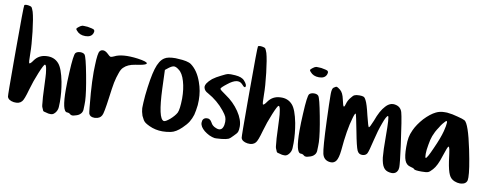

<svg xmlns="http://www.w3.org/2000/svg" viewBox="-53 -917 2752 1077"><g transform="rotate(10 1322.5 -379.0)"><path d="M13.7 -665Q16.6 -668.9 27.3 -668.9Q31.2 -668.9 37.1 -668Q50.8 -666 55.7 -661.1Q59.6 -656.2 66.4 -636.7Q76.2 -602.5 85 -527.3Q93.8 -451.2 93.8 -404.3Q93.8 -348.6 98.6 -348.6Q105.5 -348.6 119.1 -369.1Q143.6 -403.3 186.5 -405.3Q230.5 -408.2 256.8 -377.9Q279.3 -352.5 293.9 -278.3Q304.7 -219.7 304.7 -165Q304.7 -150.4 303.7 -135.7Q302.7 -116.2 289.1 -100.6Q281.2 -91.8 273.4 -89.8Q269.5 -88.9 264.6 -88.9Q259.8 -88.9 252 -89.8Q242.2 -91.8 236.3 -93.8Q231.4 -94.7 224.6 -96.7Q219.7 -99.6 217.8 -107.4Q214.8 -114.3 211.9 -121.1Q210 -127.9 209 -144.5Q207 -161.1 206.1 -175.8Q206.1 -191.4 204.1 -219.7Q203.1 -259.8 201.2 -286.1Q200.2 -311.5 197.3 -327.1Q195.3 -342.8 192.4 -349.6Q190.4 -356.4 185.5 -356.4Q179.7 -356.4 158.2 -304.7Q136.7 -252.9 123 -204.1Q106.4 -143.6 95.7 -132.8Q81.1 -115.2 49.8 -119.1Q18.6 -124 12.7 -143.6Q10.7 -153.3 10.7 -338.9Q10.7 -346.7 10.7 -354.5Q10.7 -379.9 10.7 -407.2Q10.7 -659.2 13.7 -665Z M336.9 -598.6Q346.7 -606.4 355.5 -608.4Q359.4 -608.4 365.2 -608.4Q373 -608.4 384.8 -607.4Q415 -602.5 421.9 -597.7Q424.8 -594.7 425.8 -589.8Q425.8 -584 422.9 -576.2Q413.1 -553.7 380.9 -553.7Q379.9 -553.7 379.9 -553.7Q347.7 -553.7 330.1 -575.2Q324.2 -581.1 324.2 -585Q324.2 -585 324.2 -585.9Q325.2 -589.8 336.9 -598.6ZM342.8 -450.2Q350.6 -459 368.2 -460Q369.1 -460 370.1 -460Q386.7 -460 394.5 -451.2Q404.3 -439.5 422.9 -340.8Q441.4 -243.2 443.4 -195.3Q443.4 -182.6 443.4 -172.9Q443.4 -152.3 442.4 -143.6Q440.4 -129.9 432.6 -122.1Q422.9 -110.4 401.4 -105.5Q392.6 -102.5 386.7 -102.5Q377.9 -102.5 373 -107.4Q366.2 -114.3 354.5 -114.3Q325.2 -114.3 325.2 -242.2Q325.2 -283.2 328.1 -336.9Q333 -439.5 342.8 -450.2Z M474.6 -483.4Q481.4 -492.2 492.2 -492.2Q494.1 -492.2 497.1 -492.2Q509.8 -490.2 524.4 -475.6Q535.2 -464.8 540 -463.9Q544.9 -462.9 559.6 -469.7Q602.5 -492.2 692.4 -480.5Q747.1 -472.7 747.1 -462.9Q747.1 -460.9 745.1 -459Q736.3 -451.2 686.5 -444.3Q662.1 -440.4 647.5 -433.6Q631.8 -426.8 620.1 -415Q608.4 -404.3 600.6 -379.9Q591.8 -356.4 585 -324.2Q579.1 -293 572.3 -239.3Q559.6 -143.6 551.8 -132.8Q542 -113.3 513.7 -111.3Q511.7 -111.3 509.8 -111.3Q485.4 -111.3 478.5 -128.9Q475.6 -137.7 466.8 -244.1Q461.9 -309.6 461.9 -364.3Q461.9 -383.8 462.9 -402.3Q464.8 -471.7 474.6 -483.4Z M838.9 -506.8Q857.4 -519.5 901.4 -519.5Q908.2 -519.5 915 -518.6Q970.7 -516.6 991.2 -502Q1031.2 -472.7 1052.7 -411.1Q1070.3 -363.3 1070.3 -310.5Q1070.3 -296.9 1069.3 -282.2Q1065.4 -248 1059.6 -225.6Q1052.7 -203.1 1041 -183.6Q1029.3 -165 1006.8 -143.6Q975.6 -113.3 946.3 -107.4Q921.9 -102.5 899.4 -102.5Q858.4 -102.5 823.2 -119.1Q806.6 -127 798.8 -132.8Q791 -138.7 786.1 -146.5Q781.2 -154.3 774.4 -168.9Q766.6 -192.4 765.6 -210Q765.6 -210.9 765.6 -212.9Q765.6 -214.8 765.6 -216.8Q765.6 -237.3 769.5 -284.2Q780.3 -386.7 795.9 -438.5Q811.5 -490.2 838.9 -506.8ZM928.7 -460Q913.1 -472.7 901.4 -472.7Q901.4 -472.7 900.4 -472.7Q888.7 -471.7 872.1 -459Q866.2 -454.1 853.5 -444.3Q854.5 -417 857.4 -336.9Q864.3 -168 896.5 -161.1Q897.5 -161.1 898.4 -161.1Q898.4 -161.1 899.4 -161.1Q908.2 -161.1 930.7 -179.7Q955.1 -201.2 965.8 -220.7Q975.6 -240.2 976.6 -302.7Q976.6 -357.4 963.9 -400.4Q951.2 -444.3 928.7 -460Z M1168.9 -466.8Q1196.3 -481.4 1208 -483.4Q1213.9 -484.4 1222.7 -484.4Q1232.4 -484.4 1247.1 -483.4Q1286.1 -480.5 1300.8 -462.9Q1320.3 -441.4 1315.4 -429.7Q1314.5 -426.8 1311.5 -426.8Q1304.7 -426.8 1293 -441.4Q1265.6 -469.7 1211.9 -426.8Q1178.7 -401.4 1178.7 -394.5Q1178.7 -388.7 1213.9 -365.2Q1260.7 -334 1292 -288.1Q1322.3 -243.2 1322.3 -204.1Q1322.3 -183.6 1318.4 -173.8Q1314.5 -164.1 1297.9 -148.4Q1282.2 -130.9 1271.5 -126Q1259.8 -121.1 1233.4 -118.2Q1216.8 -116.2 1205.1 -116.2Q1199.2 -116.2 1194.3 -116.2Q1180.7 -118.2 1163.1 -126Q1147.5 -133.8 1133.8 -144.5Q1121.1 -155.3 1114.3 -166Q1107.4 -177.7 1107.4 -188.5Q1107.4 -213.9 1128.9 -217.8Q1150.4 -221.7 1162.1 -199.2Q1170.9 -180.7 1192.4 -172.9Q1206.1 -167 1215.8 -169.9Q1226.6 -172.9 1231.4 -184.6Q1237.3 -197.3 1237.3 -215.8Q1237.3 -232.4 1232.4 -244.1Q1227.5 -255.9 1210.9 -276.4Q1171.9 -325.2 1114.3 -357.4Q1093.8 -367.2 1089.8 -384.8Q1088.9 -387.7 1088.9 -390.6Q1088.9 -399.4 1095.7 -410.2Q1104.5 -423.8 1123 -439.5Q1142.6 -454.1 1168.9 -466.8Z M1344.7 -665Q1347.7 -668.9 1358.4 -668.9Q1362.3 -668.9 1368.2 -668Q1381.8 -666 1386.7 -661.1Q1390.6 -656.2 1397.5 -636.7Q1407.2 -602.5 1416 -527.3Q1424.8 -451.2 1424.8 -404.3Q1424.8 -348.6 1429.7 -348.6Q1436.5 -348.6 1450.2 -369.1Q1474.6 -403.3 1517.6 -405.3Q1561.5 -408.2 1587.9 -377.9Q1610.4 -352.5 1625 -278.3Q1635.7 -219.7 1635.7 -165Q1635.7 -150.4 1634.8 -135.7Q1633.8 -116.2 1620.1 -100.6Q1612.3 -91.8 1604.5 -89.8Q1600.6 -88.9 1595.7 -88.9Q1590.8 -88.9 1583 -89.8Q1573.2 -91.8 1567.4 -93.8Q1562.5 -94.7 1555.7 -96.7Q1550.8 -99.6 1548.8 -107.4Q1545.9 -114.3 1543 -121.1Q1541 -127.9 1540 -144.5Q1538.1 -161.1 1537.1 -175.8Q1537.1 -191.4 1535.2 -219.7Q1534.2 -259.8 1532.2 -286.1Q1531.2 -311.5 1528.3 -327.1Q1526.4 -342.8 1523.4 -349.6Q1521.5 -356.4 1516.6 -356.4Q1510.7 -356.4 1489.3 -304.7Q1467.8 -252.9 1454.1 -204.1Q1437.5 -143.6 1426.8 -132.8Q1412.1 -115.2 1380.9 -119.1Q1349.6 -124 1343.8 -143.6Q1341.8 -153.3 1341.8 -338.9Q1341.8 -346.7 1341.8 -354.5Q1341.8 -379.9 1341.8 -407.2Q1341.8 -659.2 1344.7 -665Z M1668 -598.6Q1677.7 -606.4 1686.5 -608.4Q1690.4 -608.4 1696.3 -608.4Q1704.1 -608.4 1715.8 -607.4Q1746.1 -602.5 1752.9 -597.7Q1755.9 -594.7 1756.8 -589.8Q1756.8 -584 1753.9 -576.2Q1744.1 -553.7 1711.9 -553.7Q1710.9 -553.7 1710.9 -553.7Q1678.7 -553.7 1661.1 -575.2Q1655.3 -581.1 1655.3 -585Q1655.3 -585 1655.3 -585.9Q1656.2 -589.8 1668 -598.6ZM1673.8 -450.2Q1681.6 -459 1699.2 -460Q1700.2 -460 1701.2 -460Q1717.8 -460 1725.6 -451.2Q1735.4 -439.5 1753.9 -340.8Q1772.5 -243.2 1774.4 -195.3Q1774.4 -182.6 1774.4 -172.9Q1774.4 -152.3 1773.4 -143.6Q1771.5 -129.9 1763.7 -122.1Q1753.9 -110.4 1732.4 -105.5Q1723.6 -102.5 1717.8 -102.5Q1709 -102.5 1704.1 -107.4Q1697.3 -114.3 1685.5 -114.3Q1656.2 -114.3 1656.2 -242.2Q1656.2 -283.2 1659.2 -336.9Q1664.1 -439.5 1673.8 -450.2Z M1801.8 -509.8Q1813.5 -518.6 1819.3 -518.6Q1819.3 -518.6 1819.3 -518.6Q1825.2 -517.6 1839.8 -505.9Q1857.4 -492.2 1865.2 -454.1Q1873 -416 1877.9 -416Q1882.8 -417 1886.7 -433.6Q1892.6 -455.1 1908.2 -472.7Q1918 -486.3 1926.8 -489.3Q1935.5 -493.2 1953.1 -493.2Q1965.8 -493.2 1972.7 -491.2Q1978.5 -490.2 1982.4 -486.3Q1986.3 -482.4 1991.2 -472.7Q2002 -453.1 2016.6 -389.6Q2032.2 -326.2 2036.1 -326.2Q2041 -326.2 2057.6 -367.2Q2079.1 -427.7 2105.5 -455.1Q2130.9 -483.4 2161.1 -476.6Q2191.4 -470.7 2200.2 -441.4Q2209 -412.1 2230.5 -253.9Q2243.2 -157.2 2243.2 -135.7Q2243.2 -122.1 2237.3 -112.3Q2231.4 -101.6 2219.7 -97.7Q2213.9 -95.7 2207 -95.7Q2201.2 -95.7 2195.3 -96.7Q2169.9 -100.6 2159.2 -118.2Q2147.5 -134.8 2142.6 -172.9Q2138.7 -211.9 2138.7 -292Q2138.7 -406.2 2130.9 -407.2Q2121.1 -404.3 2105.5 -360.4Q2088.9 -316.4 2075.2 -257.8Q2060.5 -194.3 2053.7 -181.6Q2046.9 -168.9 2029.3 -167Q2006.8 -165 1997.1 -185.5Q1987.3 -207 1971.7 -290Q1953.1 -384.8 1951.2 -387.7Q1946.3 -393.6 1937.5 -362.3Q1916 -290 1906.2 -172.9Q1901.4 -126 1888.7 -109.4Q1877.9 -95.7 1860.4 -95.7Q1855.5 -95.7 1849.6 -96.7Q1818.4 -102.5 1810.5 -135.7Q1802.7 -168 1796.9 -322.3Q1793 -427.7 1793 -464.8Q1793 -471.7 1793 -476.6Q1793.9 -503.9 1801.8 -509.8Z M2391.6 -472.7Q2413.1 -483.4 2440.4 -483.4Q2447.3 -483.4 2454.1 -483.4Q2485.4 -480.5 2515.6 -471.7Q2546.9 -463.9 2557.6 -458Q2582 -442.4 2611.3 -301.8Q2634.8 -188.5 2634.8 -145.5Q2634.8 -127.9 2630.9 -122.1Q2624 -108.4 2603.5 -105.5Q2598.6 -104.5 2593.8 -104.5Q2578.1 -104.5 2561.5 -111.3Q2540 -120.1 2530.3 -141.6Q2519.5 -164.1 2511.7 -215.8Q2504.9 -269.5 2502 -283.2Q2499 -296.9 2495.1 -296.9Q2490.2 -296.9 2471.7 -239.3Q2454.1 -181.6 2431.6 -157.2Q2416 -139.6 2407.2 -136.7Q2398.4 -132.8 2371.1 -132.8Q2331.1 -132.8 2327.1 -138.7Q2323.2 -144.5 2304.7 -148.4Q2281.2 -153.3 2271.5 -177.7Q2261.7 -202.1 2261.7 -253.9Q2261.7 -291 2265.6 -308.6Q2268.6 -327.1 2280.3 -352.5Q2295.9 -386.7 2328.1 -422.9Q2361.3 -458 2391.6 -472.7ZM2454.1 -377.9Q2462.9 -413.1 2462.9 -426.8Q2462.9 -428.7 2462.9 -429.7Q2462.9 -433.6 2461.9 -434.6Q2460.9 -435.5 2460 -436.5Q2458 -436.5 2453.1 -432.6Q2447.3 -426.8 2438.5 -416Q2430.7 -406.2 2422.9 -392.6Q2414.1 -379.9 2406.2 -365.2Q2399.4 -349.6 2394.5 -338.9Q2386.7 -318.4 2381.8 -287.1Q2376 -255.9 2376 -235.4Q2376 -214.8 2379.9 -211.9Q2387.7 -211.9 2415 -274.4Q2443.4 -336.9 2454.1 -377.9Z"/></g></svg>

Font: CillaFHscript
Style: Medium
Weight: 400
Designer: Cecilia Bingert
Version: Version 001.000